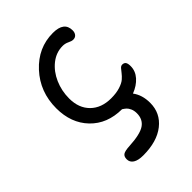

<svg xmlns="http://www.w3.org/2000/svg" viewBox="-190 -543 810 810"><g transform="rotate(-45 215.5 -137.5)"><path d="M179.2 180.2Q149.4 180.2 133.8 170.2Q118.2 160.2 118.2 142.1Q118.2 126 127.9 119.1Q137.7 112.3 166 110.8Q232.9 107.4 259.5 89.4Q286.1 71.3 286.1 35.2Q286.1 19.5 280.8 7.8Q275.4 -3.9 269.5 -9.3Q263.7 -14.6 253.9 -21Q166 -21.5 113 -76.7Q60.1 -131.8 60.1 -220.2Q60.1 -317.9 123.3 -386.5Q186.5 -455.1 274.9 -455.1Q341.8 -455.1 341.8 -403.8Q341.8 -390.6 335 -382.3Q328.1 -374 315.9 -374Q306.6 -374 293.5 -380.6Q280.3 -387.2 265.1 -387.2Q226.6 -387.2 194.8 -362.1Q163.1 -336.9 145.5 -296.6Q127.9 -256.3 127.9 -210.9Q127.9 -153.3 162.1 -119.6Q196.3 -85.9 253.9 -85.9Q284.7 -85.9 307.1 -93Q329.6 -100.1 341.1 -110.1Q352.5 -120.1 359.9 -129.9Q367.2 -139.6 373.5 -146.7Q379.9 -153.8 387.2 -153.8Q397.9 -153.8 403.1 -147Q408.2 -140.1 408.2 -124Q408.2 -94.7 387.7 -71.5Q367.2 -48.3 333 -35.2Q356.9 -3.4 356.9 43.9Q356.9 105 309.3 142.6Q261.7 180.2 179.2 180.2Z"/></g></svg>

Font: Shantell Sans Irregular
Style: Regular
Weight: 300
Designer: Stephen Nixon, Anya Danilova, Shantell Martin
Foundry: Arrow Type
Version: Version 1.006;[9816181b4]